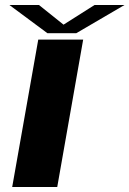

<svg xmlns="http://www.w3.org/2000/svg" viewBox="-20 -743 514 763"><path d="M28.5 0 132 -585.5H310.5L207.5 0ZM168.5 -611 17.5 -723H135L232.5 -645L355.5 -723H474.5L283 -611Z"/></svg>

Font: Anybody UltraExpanded SemiBold
Style: Italic
Weight: 600
Width: 9
Italic angle: -10°
Designer: Tyler Finck
Foundry: Etcetera Type Company
Version: Version 1.010; ttfautohint (v1.8.3) -l 8 -r 50 -G 200 -x 14 